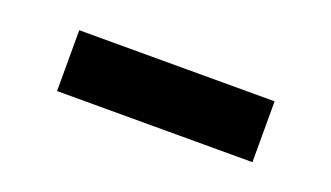

<svg xmlns="http://www.w3.org/2000/svg" viewBox="-29 -806 583 338"><g transform="rotate(20 262.0 -637.0)"><path d="M80 -580V-694H446V-580Z"/></g></svg>

Font: Renner*
Style: Semi
Weight: 600
Version: Version 003.000 ; ttfautohint (v0.97) -l 8 -r 50 -G 200 -x 1